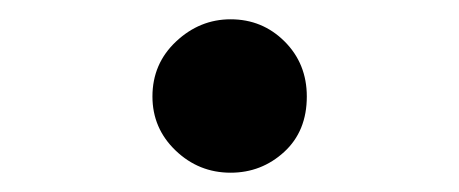

<svg xmlns="http://www.w3.org/2000/svg" viewBox="-20 -448 476 199"><path d="M138 -348Q138 -382 162.5 -405Q187 -428 219 -428Q252 -428 275 -405Q298 -382 298 -348Q298 -312 274.5 -290.5Q251 -269 219 -269Q186 -269 162 -292Q138 -315 138 -348Z"/></svg>

Font: Mali
Style: Regular
Weight: 400
Version: Version 1.000; ttfautohint (v1.6)